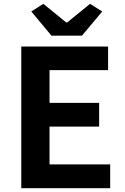

<svg xmlns="http://www.w3.org/2000/svg" viewBox="-20 -984 655 1004"><path d="M91.3 0H556.2V-124.3H239V-321.9H498.4V-446.1H239V-617.3H545.2V-740.8H91.3ZM249.2 -797.4H408.5L514.5 -923.9L450.9 -964L331.1 -866.5H326.4L206.6 -964L143.8 -923.9Z"/></svg>

Font: Source Han Sans JP VF
Style: Regular
Weight: 250
Designer: Ryoko NISHIZUKA 西塚涼子 (kana, bopomofo & ideographs); Paul D. Hunt (Latin, Greek & Cyrillic); Sandoll Communications 산돌커뮤니
Foundry: Adobe
Version: Version 2.004;hotconv 1.0.118;makeotfexe 2.5.65603